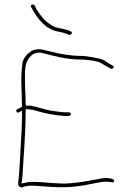

<svg xmlns="http://www.w3.org/2000/svg" viewBox="-20 -869 560 838"><path d="M55 -392C47 -390 52 -374 61 -378L76 -386V-369C76 -326 74 -286 71 -242C67 -184 66 -120 59 -67C58 -60 65 -52 73 -51C75 -51 77 -51 79 -52H80V-53C97 -58 113 -60 137 -58C209 -53 263 -46 346 -60C382 -67 403 -71 414 -73C423 -75 433 -76 442 -76C470 -76 476 -69 478 -77C479 -84 476 -87 463 -90C456 -91 449 -92 442 -92C433 -92 422 -91 411 -88L344 -76C304 -70 270 -67 247 -68C191 -70 143 -78 102 -74L74 -68L76 -83C77 -88 77 -93 78 -102C83 -189 92 -289 92 -382V-392H107C118 -391 132 -388 147 -383C175 -375 217 -366 259 -363H280C285 -363 290 -367 290 -370C290 -375 285 -379 280 -379H258C246 -380 230 -382 210 -385C172 -390 134 -406 109 -408H93L92 -417C92 -430 91 -444 91 -457C90 -478 89 -497 89 -514C89 -553 86 -593 109 -618C120 -634 142 -644 167 -637C219 -624 270 -609 336 -609C354 -609 404 -604 420 -594C435 -586 449 -577 464 -569C468 -568 474 -571 475 -573C478 -580 477 -579 463 -588C451 -593 438 -604 430 -608H429C421 -613 361 -625 336 -625C289 -625 245 -633 210 -642L171 -651C150 -657 130 -654 115 -645C98 -633 81 -615 78 -593C75 -572 73 -543 73 -514C73 -496 74 -477 75 -456C75 -441 75 -426 76 -410V-403ZM116 -838 128 -817C143 -791 160 -771 185 -751C199 -743 211 -737 220 -734C232 -731 255 -728 271 -721C279 -718 283 -716 286 -717C291 -718 296 -725 293 -729C283 -737 270 -739 254 -743C232 -748 219 -748 199 -763C172 -780 157 -801 142 -825H141L131 -846C124 -853 111 -848 116 -838Z"/></svg>

Font: Stray Cat
Style: ExLtExt
Weight: 200
Version: Version 1.0